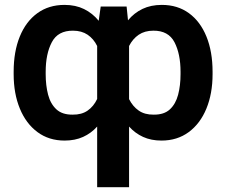

<svg xmlns="http://www.w3.org/2000/svg" viewBox="-20 -573 938 796"><path d="M36.6 -265.6V-275.4Q36.6 -358.9 62 -421.4Q87.4 -483.9 134.8 -518.3Q182.1 -552.7 247.6 -552.7Q293.5 -552.7 328.6 -535.4Q363.8 -518.1 389.2 -486.8L397.5 -545.9H504.9L510.7 -488.8Q536.1 -519.5 570.8 -536.1Q605.5 -552.7 650.9 -552.7Q716.3 -552.7 763.4 -518.3Q810.5 -483.9 835.9 -421.4Q861.3 -358.9 861.3 -275.4V-265.6Q861.3 -185.1 835.7 -122.8Q810.1 -60.5 762.5 -25.4Q714.8 9.8 649.4 9.8Q606.4 9.8 573.2 -5.4Q540 -20.5 515.1 -48.3V203.1H382.8V-48.3Q357.9 -20.5 324.5 -5.4Q291 9.8 248 9.8Q182.6 9.8 135.3 -25.4Q87.9 -60.5 62.3 -122.8Q36.6 -185.1 36.6 -265.6ZM169.4 -275.4V-265.6Q169.4 -218.8 179.4 -180.4Q189.5 -142.1 213.9 -119.6Q238.3 -97.2 281.2 -97.7Q318.4 -97.2 343.3 -114.5Q368.2 -131.8 382.8 -162.6V-382.3Q368.2 -412.1 343.3 -429Q318.4 -445.8 282.7 -445.8Q220.2 -446.3 194.8 -397.9Q169.4 -349.6 169.4 -275.4ZM728.5 -265.6V-275.4Q728.5 -349.6 703.4 -397.9Q678.2 -446.3 615.7 -445.8Q580.1 -445.8 555.2 -429Q530.3 -412.1 515.1 -382.3V-162.1Q530.3 -131.8 555.2 -114.5Q580.1 -97.2 617.2 -97.7Q660.2 -97.2 684.3 -119.6Q708.5 -142.1 718.5 -180.4Q728.5 -218.8 728.5 -265.6Z"/></svg>

Font: Inter Tight SemiBold
Style: Regular
Weight: 600
Designer: Rasmus Andersson
Foundry: rsms
Version: Version 3.004; ttfautohint (v1.8.4.7-5d5b)